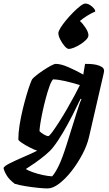

<svg xmlns="http://www.w3.org/2000/svg" viewBox="-91 -859 610 1079"><path d="M177 200Q157 200 122 196.5Q87 193 51 187Q15 181 -8 174Q-40 150 -54.5 125Q-69 100 -71 85Q-68 75 -37.5 59.5Q-7 44 36 25.5Q79 7 118 -12Q98 -19 74 -31.5Q50 -44 32 -56Q14 -68 12 -75Q12 -112 19 -156Q26 -200 36.5 -243.5Q47 -287 58 -324.5Q69 -362 78 -386Q87 -410 90 -414Q95 -421 112.5 -435Q130 -449 152.5 -464Q175 -479 194.5 -489.5Q214 -500 223 -500Q251 -500 293.5 -481.5Q336 -463 377 -440L387 -500Q396 -500 413.5 -499.5Q431 -499 449.5 -495Q468 -491 481 -483Q494 -475 494 -460Q494 -455 492 -448L409 -88Q398 -41 371.5 9Q345 59 311 102.5Q277 146 241.5 173Q206 200 177 200ZM180 -94Q186 -94 202.5 -116.5Q219 -139 241.5 -174Q264 -209 287 -249Q310 -289 329 -324.5Q348 -360 358 -381Q311 -395 274.5 -403.5Q238 -412 207 -413Q197 -402 186.5 -372.5Q176 -343 166 -305.5Q156 -268 148 -230.5Q140 -193 135.5 -163.5Q131 -134 131 -122Q140 -112 156 -103Q172 -94 180 -94ZM202 132Q220 112 239.5 71.5Q259 31 283 -45L342 -233Q349 -257 356 -276Q363 -295 367 -301L362 -304Q342 -262 316 -211Q290 -160 262 -112.5Q234 -65 208 -32Q192 -11 163.5 12.5Q135 36 105 57Q75 78 54 91Q66 99 92.5 108.5Q119 118 149.5 124.5Q180 131 202 132ZM296 -584Q286 -584 272 -600Q258 -616 247.5 -637Q237 -658 237 -673Q237 -683 249 -702.5Q261 -722 280 -745Q299 -768 320.5 -789.5Q342 -811 360 -825Q378 -839 389 -839Q401 -839 414 -831Q427 -823 436 -812.5Q445 -802 444 -794Q424 -786 399 -770.5Q374 -755 358 -741Q374 -727 390 -702.5Q406 -678 406 -661Q406 -649 393.5 -636Q381 -623 362.5 -611Q344 -599 325.5 -591.5Q307 -584 296 -584Z"/></svg>

Font: Texturina 72pt 72pt ExtraBold
Style: Italic
Weight: 800
Italic angle: -11°
Designer: Guillermo Torres Carreño
Foundry: Omnibus-Type
Version: Version 1.002; ttfautohint (v1.8.3)